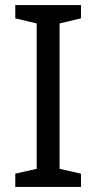

<svg xmlns="http://www.w3.org/2000/svg" viewBox="-20 -734 379 754"><path d="M298 0V-52L214 -71V-642L298 -662V-714H40V-662L124 -642V-71L40 -52V0Z"/></svg>

Font: Noto Sans Buginese
Style: Regular
Weight: 400
Designer: Monotype Design Team
Foundry: Monotype Imaging Inc.
Version: Version 2.002